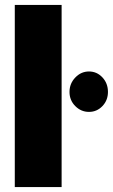

<svg xmlns="http://www.w3.org/2000/svg" viewBox="-20 -759 458 779"><path d="M40 -739H230V0H40ZM262 -386Q262 -420 285.5 -444.5Q309 -469 341 -469Q373 -469 395.5 -445Q418 -421 418 -386Q418 -352 395.5 -328.5Q373 -305 341 -305Q309 -305 285.5 -328.5Q262 -352 262 -386Z"/></svg>

Font: Readiness ExtraBold
Style: Regular
Weight: 800
Designer: Katatrad Team
Foundry: CadsonDemak
Version: Version 1.00;January 16, 2020;FontCreator 12.0.0.2550 64-bit